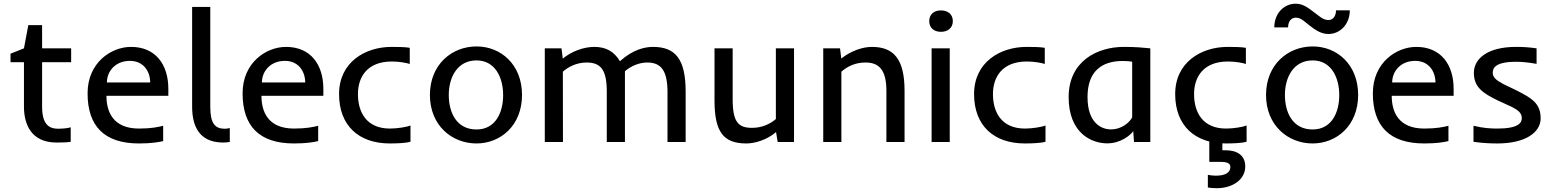

<svg xmlns="http://www.w3.org/2000/svg" viewBox="-20 -764 8372 1033"><path d="M108.9 -190.4C108.9 -97.2 146.5 2.9 284.2 2.9C298.8 2.9 344.2 2.4 360.4 -1V-79.1C342.3 -72.8 305.2 -71.3 293.5 -71.3C238.8 -71.3 206.5 -100.1 206.5 -190.9V-429.2H362.8V-503.9H206.5V-628.9H132.3L108.9 -503.9L36.6 -475.1V-429.2H108.9Z M727.5 7.8C793.9 7.8 833 1 857.9 -4.9V-87.4C832.5 -80.6 793 -72.3 728 -72.3C585.9 -72.3 552.7 -165.5 552.7 -248.5H885.7V-286.6C885.7 -415.5 817.9 -511.7 685.1 -511.7C577.1 -511.7 451.2 -426.3 451.2 -262.2C451.2 -85.4 541 7.8 727.5 7.8ZM678.7 -436.5C754.9 -436.5 788.1 -376.5 788.1 -320.3H555.2C555.2 -380.4 600.6 -436.5 678.7 -436.5Z M1013.7 -190.4C1013.7 -97.2 1043.5 2.9 1181.2 2.9C1191.9 2.9 1204.1 1.5 1216.3 0V-75.2C1208 -72.8 1198.2 -71.3 1190.4 -71.3C1135.7 -71.3 1111.3 -100.1 1111.3 -190.9V-726.6H1013.7Z M1561.5 7.8C1627.9 7.8 1667 1 1691.9 -4.9V-87.4C1666.5 -80.6 1627 -72.3 1562 -72.3C1419.9 -72.3 1386.7 -165.5 1386.7 -248.5H1719.7V-286.6C1719.7 -415.5 1651.9 -511.7 1519 -511.7C1411.1 -511.7 1285.2 -426.3 1285.2 -262.2C1285.2 -85.4 1375 7.8 1561.5 7.8ZM1512.7 -436.5C1588.9 -436.5 1622.1 -376.5 1622.1 -320.3H1389.2C1389.2 -380.4 1434.6 -436.5 1512.7 -436.5Z M2078.1 -72.3C1951.7 -72.3 1905.8 -160.2 1905.8 -257.8C1905.8 -350.6 1956.5 -433.1 2087.9 -433.1C2128.9 -433.1 2166.5 -425.8 2184.6 -419.9V-506.8C2159.7 -511.2 2121.6 -511.7 2086.9 -511.7C1944.8 -511.7 1804.2 -429.7 1804.2 -257.8C1804.2 -87.9 1910.6 7.8 2077.1 7.8C2111.8 7.8 2163.6 6.3 2188.5 -1.5V-88.9C2170.4 -81.1 2119.1 -72.3 2078.1 -72.3Z M2788.6 -252.9C2788.6 -417.5 2674.3 -514.2 2543.9 -514.2C2411.6 -514.2 2293 -417.5 2293 -252.9C2293 -89.4 2411.1 7.8 2543.5 7.8C2673.8 7.8 2788.6 -89.4 2788.6 -252.9ZM2394.5 -252.9C2394.5 -347.2 2439.9 -439 2543.9 -439C2643.6 -439 2687 -347.2 2687 -252.9C2687 -159.7 2647 -67.4 2543.5 -67.4C2435.5 -67.4 2394.5 -159.7 2394.5 -252.9Z M3342.3 0V-380.9C3374.5 -408.7 3418.5 -427.7 3462.4 -427.7C3535.6 -427.7 3571.3 -385.7 3571.3 -267.6V0H3668.9V-271C3668.9 -444.8 3614.7 -511.7 3493.2 -511.7C3451.7 -511.7 3386.2 -499 3315.4 -434.6C3285.2 -484.9 3242.7 -511.7 3177.7 -511.7C3119.6 -511.7 3054.7 -487.3 3007.8 -448.7L3001 -503.9H2911.1V0H3008.8L3008.3 -378.4C3037.1 -403.8 3082 -427.7 3135.7 -427.7C3211.4 -427.7 3244.6 -389.6 3244.6 -271.5V0Z M3824.2 -503.9V-223.6C3824.2 -52.2 3873.5 7.8 3995.6 7.8C4040.5 7.8 4104.5 -10.3 4155.3 -53.2L4164.1 0H4252V-503.9H4154.3V-123.5C4123.5 -96.7 4079.1 -76.2 4026.4 -76.2C3956.1 -76.2 3921.9 -102.5 3921.9 -228.5V-503.9Z M4846.7 0V-275.4C4846.7 -446.8 4788.1 -511.7 4670.9 -511.7C4622.6 -511.7 4560.5 -491.7 4506.3 -449.2L4499.5 -503.9H4409.2V0H4506.8V-378.4C4537.6 -405.3 4579.6 -427.7 4636.2 -427.7C4706.5 -427.7 4749 -391.6 4749 -275.4V0Z M5042 -708C5006.3 -708 4979.5 -688 4979.5 -650.4C4979.5 -613.3 5006.3 -592.8 5042 -592.8C5079.1 -592.8 5106.4 -613.3 5106.4 -650.4C5106.4 -688 5079.1 -708 5042 -708ZM5089.8 -503.9H4992.2V0H5089.8Z M5494.6 -72.3C5368.2 -72.3 5322.3 -160.2 5322.3 -257.8C5322.3 -350.6 5373 -433.1 5504.4 -433.1C5545.4 -433.1 5583 -425.8 5601.1 -419.9V-506.8C5576.2 -511.2 5538.1 -511.7 5503.4 -511.7C5361.3 -511.7 5220.7 -429.7 5220.7 -257.8C5220.7 -87.9 5327.1 7.8 5493.7 7.8C5528.3 7.8 5580.1 6.3 5605 -1.5V-88.9C5586.9 -81.1 5535.6 -72.3 5494.6 -72.3Z M6081.1 0H6168.9V-503.9C6128.4 -507.8 6091.8 -511.7 6026.4 -511.7C5882.3 -511.7 5729.5 -434.1 5729.5 -241.7C5729.5 -45.9 5854.5 7.3 5937 7.3C6010.7 7.3 6062 -37.1 6077.1 -58.1ZM5956.5 -67.9C5907.7 -67.9 5831.1 -100.1 5831.1 -241.7C5831.1 -379.4 5906.2 -436 6021.5 -436C6037.1 -436 6061.5 -434.1 6071.3 -432.1V-132.3C6059.1 -109.4 6019.5 -67.9 5956.5 -67.9Z M6576.7 -72.3C6450.2 -72.3 6404.3 -160.2 6404.3 -257.8C6404.3 -350.6 6455.1 -433.1 6586.4 -433.1C6627.4 -433.1 6665 -425.8 6683.1 -419.9V-506.8C6658.2 -511.2 6620.1 -511.7 6585.4 -511.7C6443.4 -511.7 6302.7 -429.7 6302.7 -257.8C6302.7 -87.9 6409.2 7.8 6575.7 7.8C6610.4 7.8 6662.1 6.3 6687 -1.5V-88.9C6668.9 -81.1 6617.7 -72.3 6576.7 -72.3ZM6486.3 106.9H6544.9C6584 106.9 6599.6 115.2 6599.6 134.3C6599.6 163.1 6575.2 181.2 6521 181.2C6506.3 181.2 6488.3 178.7 6478.5 176.8V244.6C6492.2 247.6 6514.2 248.5 6527.8 248.5C6610.4 248.5 6679.7 202.6 6679.7 131.8C6679.7 71.8 6636.7 44.4 6573.2 44.4H6556.6V-41H6486.3Z M7287.1 -252.9C7287.1 -417.5 7172.9 -514.2 7042.5 -514.2C6910.2 -514.2 6791.5 -417.5 6791.5 -252.9C6791.5 -89.4 6909.7 7.8 7042 7.8C7172.4 7.8 7287.1 -89.4 7287.1 -252.9ZM6893.1 -252.9C6893.1 -347.2 6938.5 -439 7042.5 -439C7142.1 -439 7185.5 -347.2 7185.5 -252.9C7185.5 -159.7 7145.5 -67.4 7042 -67.4C6934.1 -67.4 6893.1 -159.7 6893.1 -252.9ZM7168 -708.5C7168 -674.3 7149.4 -656.2 7127 -656.2C7099.6 -656.2 7079.1 -676.3 7058.6 -691.4C7023.4 -717.3 6994.6 -744.1 6951.2 -744.1C6887.7 -744.1 6835.9 -691.4 6835.9 -616.7H6910.2C6910.2 -650.9 6928.7 -668.9 6951.2 -668.9C6979.5 -668.9 6994.1 -651.4 7024.4 -627.9C7051.8 -606.4 7085.4 -581.1 7127 -581.1C7190.4 -581.1 7242.2 -633.8 7242.2 -708.5Z M7642.6 7.8C7709 7.8 7748 1 7772.9 -4.9V-87.4C7747.6 -80.6 7708 -72.3 7643.1 -72.3C7501 -72.3 7467.8 -165.5 7467.8 -248.5H7800.8V-286.6C7800.8 -415.5 7732.9 -511.7 7600.1 -511.7C7492.2 -511.7 7366.2 -426.3 7366.2 -262.2C7366.2 -85.4 7456.1 7.8 7642.6 7.8ZM7593.8 -436.5C7669.9 -436.5 7703.1 -376.5 7703.1 -320.3H7470.2C7470.2 -380.4 7515.6 -436.5 7593.8 -436.5Z M8068.8 -311.5C8029.3 -332.5 8011.2 -348.1 8011.2 -372.1C8011.2 -396.5 8022.9 -431.6 8136.7 -431.6C8165 -431.6 8197.3 -429.2 8247.1 -420.4V-503.9C8200.2 -510.7 8168.5 -511.7 8135.7 -511.7C7984.9 -511.7 7909.7 -449.2 7909.7 -372.1C7909.7 -293.9 7959.5 -262.2 8038.1 -223.6L8109.4 -190.9C8150.9 -170.4 8167.5 -155.3 8167.5 -127.4C8167.5 -103 8148.4 -72.3 8036.6 -72.3C8000.5 -72.3 7961.9 -74.2 7907.7 -87.4V-1C7958.5 6.3 8001 7.8 8036.6 7.8C8185.1 7.8 8269 -50.3 8269 -127.4C8269 -209.5 8218.3 -236.8 8140.6 -276.9Z"/></svg>

Font: Inder
Style: Regular
Weight: 400
Designer: Irina Smirnova
Foundry: Irina Smirnova
Version: Version 1.001